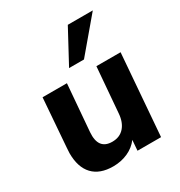

<svg xmlns="http://www.w3.org/2000/svg" viewBox="-183 -904 972 1038"><g transform="rotate(-30 303.0 -385.0)"><path d="M565 -507 525 0H378L383 -65Q357 -30 315 -11Q273 8 223 8Q140 8 96.5 -38Q53 -84 53 -172Q53 -182 55 -206L78 -507H230L206 -215Q198 -110 285 -110Q332 -110 359.5 -141Q387 -172 391 -226L414 -507ZM374 -572H281L392 -778H548Z"/></g></svg>

Font: Muli ExtraBold
Style: Italic
Weight: 800
Italic angle: -4.541°
Designer: Vernon Adams
Foundry: Vernon Adams
Version: Version 2.000